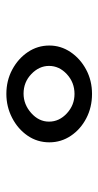

<svg xmlns="http://www.w3.org/2000/svg" viewBox="127 -806 309 603"><g transform="rotate(-90 281.5 -504.5)"><path d="M288 -370Q246 -370 211.5 -388Q177 -406 156.5 -436.5Q136 -467 136 -504Q136 -542 157 -572.5Q178 -603 213 -621Q248 -639 288 -639Q330 -639 364.5 -620.5Q399 -602 419.5 -571.5Q440 -541 440 -504Q440 -468 419.5 -437.5Q399 -407 364.5 -388.5Q330 -370 288 -370ZM288 -425Q324 -425 350 -449Q376 -473 376 -505Q376 -536 350.5 -560.5Q325 -585 289 -585Q255 -585 228 -561Q201 -537 201 -505Q201 -473 227 -449Q253 -425 288 -425Z"/></g></svg>

Font: Inconsolata SemiExpanded
Style: Regular
Weight: 400
Width: 6
Monospace: yes
Designer: Raph Levien, Cyreal, Brenton Simpson
Foundry: Raph Levien, Cyreal, Google
Version: Version 3.100; ttfautohint (v1.8.4.7-5d5b)